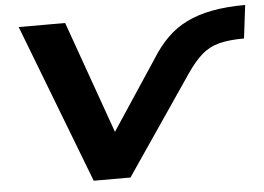

<svg xmlns="http://www.w3.org/2000/svg" viewBox="-51 -782 1167 848"><g transform="rotate(-5 532.5 -357.5)"><path d="M331 0 60 -705H266L445 -202H440L645 -512Q677 -564 716 -603Q755 -642 805 -666.5Q855 -691 919.5 -703Q984 -715 1065 -715L1047 -568Q981 -568 936.5 -556.5Q892 -545 859 -516Q826 -487 791 -436L494 0Z"/></g></svg>

Font: Nunito Sans 7pt Expanded ExtraBold
Style: Italic
Weight: 800
Width: 7
Italic angle: -9°
Designer: Vernon Adams
Foundry: Vernon Adams
Version: Version 3.101;gftools[0.9.27]